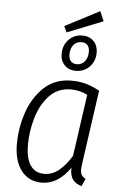

<svg xmlns="http://www.w3.org/2000/svg" viewBox="-61 -951 633 1004"><g transform="rotate(5 255.5 -449.0)"><path d="M454 -494 400 -114Q396 -84 396 -76Q396 -58 402.5 -47Q409 -36 424 -29L406 11Q375 2 359.5 -18.5Q344 -39 345 -80Q281 11 197 11Q128 11 89 -40Q50 -91 50 -179Q50 -262 77 -343.5Q104 -425 161.5 -479.5Q219 -534 306 -534Q348 -534 383 -524Q418 -514 454 -494ZM108 -180Q108 -109 133 -72.5Q158 -36 206 -36Q247 -36 281.5 -63.5Q316 -91 348 -143L394 -467Q355 -488 306 -488Q239 -488 194.5 -441Q150 -394 129 -323Q108 -252 108 -180ZM424 -692Q424 -646 395 -616.5Q366 -587 323 -587Q287 -587 264.5 -610Q242 -633 242 -669Q242 -715 271 -744.5Q300 -774 343 -774Q379 -774 401.5 -751Q424 -728 424 -692ZM283 -670Q283 -647 294 -634.5Q305 -622 325 -622Q352 -622 367.5 -642Q383 -662 383 -692Q383 -715 372 -727Q361 -739 341 -739Q314 -739 298.5 -719.5Q283 -700 283 -670ZM424 -909 446 -858 258 -783 243 -815Z"/></g></svg>

Font: Fira Sans Condensed Light
Style: Italic
Weight: 300
Width: 3
Italic angle: -8°
Designer: Carrois Corporate & Edenspiekermann AG
Foundry: Carrois Corporate GbR & Edenspiekermann AG
Version: Version 4.203